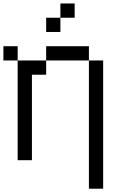

<svg xmlns="http://www.w3.org/2000/svg" viewBox="-20 -937 707 1123"><path d="M0 -583.3V-666.7H83.3V-583.3ZM83.3 0V-583.3H250V-500H166.7V0ZM250 -583.3V-666.7H500V-583.3ZM250 -750V-833.3H333.3V-750ZM416.7 -916.7V-833.3H333.3V-916.7ZM500 166.7V-583.3H583.3V166.7Z"/></svg>

Font: Galmuri11 Regular
Style: Regular
Weight: 400
Designer: Minseo Lee (Quiple)
Version: Version 2.356;hotconv 1.1.0;makeotfexe 2.6.0 DEVELOPMENT